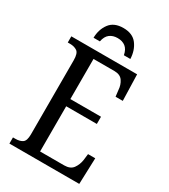

<svg xmlns="http://www.w3.org/2000/svg" viewBox="-218 -1007 972 1107"><g transform="rotate(30 268.0 -453.0)"><path d="M31 0V-41H47Q76 -41 94 -53Q112 -65 112 -108V-601Q112 -648 93 -660.5Q74 -673 47 -673H31V-714H469L474 -540H426L421 -582Q419 -615 402 -640Q385 -665 346 -665H207V-398H411V-350H207V-49H367Q408 -49 426 -74Q444 -99 449 -132L454 -174H502L496 0ZM146 -771Q147 -827 176.5 -866.5Q206 -906 268 -906Q330 -906 359.5 -866.5Q389 -827 391 -771H348Q341 -807 320.5 -823Q300 -839 268 -839Q237 -839 216 -823Q195 -807 188 -771Z"/></g></svg>

Font: Noto Serif Condensed
Style: Regular
Weight: 400
Width: 3
Designer: Monotype Design Team
Foundry: Monotype Imaging Inc.
Version: Version 2.013; ttfautohint (v1.8.4.7-5d5b)